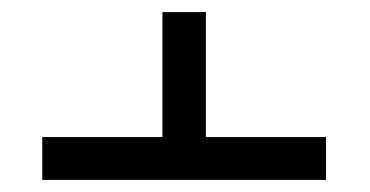

<svg xmlns="http://www.w3.org/2000/svg" viewBox="-20 -615 612 318"><path d="M321 -388H520V-317H50V-388H249V-595H321Z"/></svg>

Font: Noto Sans Living
Style: Regular
Weight: 400
Designer: Monotype Design Team
Foundry: Monotype Imaging Inc.
Version: Version 2.013; ttfautohint (v1.8.4.7-5d5b)